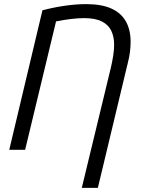

<svg xmlns="http://www.w3.org/2000/svg" viewBox="-20 -727 690 932"><path d="M377 185 518 -398Q525 -428 529.5 -456.5Q534 -485 534 -510Q534 -548 520.5 -577Q507 -606 475 -622.5Q443 -639 389 -639Q360 -639 326 -635Q292 -631 252 -623L102 0H25L186 -677Q239 -691 294 -699Q349 -707 399 -707Q472 -707 519.5 -686Q567 -665 590.5 -624Q614 -583 614 -524Q614 -501 611 -476Q608 -451 601 -424L455 185Z"/></svg>

Font: Ubuntu Sans
Style: Italic
Weight: 400
Italic angle: -13.5°
Designer: Dalton Maag Ltd
Foundry: Dalton Maag Ltd
Version: Version 1.006